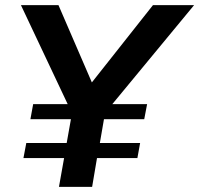

<svg xmlns="http://www.w3.org/2000/svg" viewBox="-20 -732 780 752"><path d="M518.1 -112.8H359.9L340.8 0H210.9L231 -112.8H71.8L83 -171.9H241.2L257.8 -265.1H99.1L109.9 -324.2H245.1L62 -711.9H209L339.8 -409.2L579.1 -711.9H740.2L419.9 -324.2H556.2L544.9 -265.1H387.2L371.1 -171.9H528.8Z"/></svg>

Font: Creato Display
Style: Bold Italic
Weight: 700
Italic angle: -10°
Version: Version 1.000